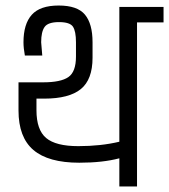

<svg xmlns="http://www.w3.org/2000/svg" viewBox="-20 -675 612 695"><path d="M412 -650H572V-594H476V0H412V-102Q352 -86 267 -86Q155 -86 101 -132Q47 -178 47 -275V-377H136Q200 -377 227.5 -396Q255 -415 255 -470V-522Q255 -562 244 -578.5Q233 -595 193.5 -595Q154 -595 141.5 -577.5Q129 -560 129 -522L133 -474H70Q65 -501 65 -522Q65 -588 95 -621.5Q125 -655 192.5 -655Q260 -655 287.5 -622Q315 -589 315 -522V-466Q315 -387 272.5 -352.5Q230 -318 140 -318H112V-276Q112 -205 147 -175.5Q182 -146 263.5 -146Q345 -146 412 -162Z"/></svg>

Font: Khand
Style: Regular
Weight: 400
Designer: Devanagari: Sanchit Sawaria, Jyotish Sonowal; Latin: Satya Rajpurohit
Foundry: Indian Type Foundry
Version: Version 1.100;PS 1.0;hotconv 1.0.78;makeotf.lib2.5.61930; tt